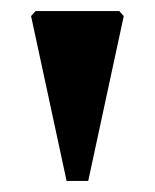

<svg xmlns="http://www.w3.org/2000/svg" viewBox="-20 -746 279 346"><path d="M100 -420 36 -717 44 -726H195L203 -717L139 -420Z"/></svg>

Font: Platypi
Style: Bold
Weight: 700
Designer: David Sargent
Foundry: Bolt Cutter Type
Version: Version 1.200; ttfautohint (v1.8.4.7-5d5b)